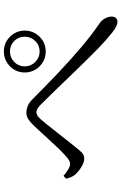

<svg xmlns="http://www.w3.org/2000/svg" viewBox="172 -898 655 1040"><g transform="rotate(-90 500.0 -377.5)"><path d="M627.8 -571.6Q627.8 -603.2 643.1 -628.6Q658.5 -654 684.4 -669.3Q710.3 -684.7 741.7 -684.7Q773.4 -684.7 798.8 -669.3Q824.2 -654 839.5 -628.6Q854.8 -603.2 854.8 -571.6Q854.8 -540.1 839.5 -514.2Q824.2 -488.3 798.8 -473Q773.4 -457.7 741.7 -457.7Q710.3 -457.7 684.4 -473Q658.5 -488.3 643.1 -514.2Q627.8 -540.1 627.8 -571.6ZM661 -571.6Q661 -538.2 684.7 -514.5Q708.4 -490.8 741.7 -490.8Q775.3 -490.8 798.5 -514.5Q821.7 -538.2 821.7 -571.6Q821.7 -605.1 798.5 -628.3Q775.3 -651.5 741.7 -651.5Q708.4 -651.5 684.7 -628.3Q661 -605.1 661 -571.6ZM52.3 -347.5 67.8 -361.6Q85.7 -346.4 102.8 -336.1Q119.9 -325.7 131.9 -325.7Q142.9 -325.7 153.9 -332.4Q165 -339.2 179.4 -353Q197.1 -368.4 219.6 -392.2Q242.1 -416 265.8 -441.9Q289.5 -467.7 310.4 -490.5Q331.3 -513.3 343.7 -525.8Q359.2 -542.3 375.2 -552.4Q391.3 -562.6 409.5 -562.6Q429 -562.6 447.9 -554.7Q466.8 -546.8 488.5 -524Q551.8 -460.8 621.2 -394.6Q690.6 -328.4 760 -269.4Q829.5 -210.4 891.2 -168.2Q909.4 -156.5 920 -138.1Q930.6 -119.7 930.6 -100.6Q930.6 -86.4 923.2 -77.8Q915.8 -69.2 901.4 -69.2Q880.5 -69.2 844.1 -97.7Q807.7 -126.2 757.4 -174.7Q738.8 -193.1 709.4 -222.4Q680.1 -251.7 645.9 -287.2Q611.7 -322.7 576.6 -359.1Q541.5 -395.5 510.2 -427.6Q478.8 -459.7 456.2 -482.4Q441.9 -496.6 432.1 -502.4Q422.3 -508.1 411.9 -508.1Q404.2 -508.1 395.1 -503.1Q386 -498.2 374.2 -484.8Q362.2 -471.2 343.2 -447.5Q324.3 -423.9 303.1 -396.8Q281.9 -369.7 262 -344.5Q242 -319.4 228.1 -302Q209.9 -279.1 196 -264.2Q182.1 -249.2 161.4 -249.2Q141.6 -249.2 116.1 -264.6Q90.7 -280 75.2 -298Q66.6 -307.9 61.3 -320.7Q56 -333.5 52.3 -347.5Z"/></g></svg>

Font: Source Han Serif JP VF
Style: Regular
Weight: 250
Designer: Ryoko NISHIZUKA 西塚涼子 (kana & ideographs); Frank Grießhammer (Latin, Greek & Cyrillic); Wenlong ZHANG 张文龙 (bopomofo); San
Foundry: Adobe
Version: Version 2.001;hotconv 1.1.0;makeotfexe 2.6.0